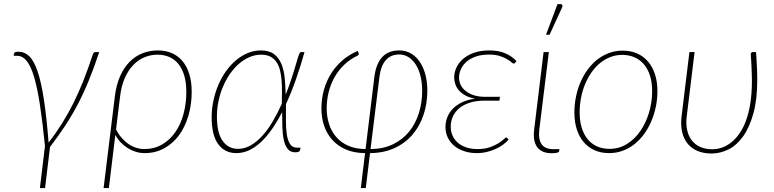

<svg xmlns="http://www.w3.org/2000/svg" viewBox="-20 -750 3824 948"><path d="M470 -493Q443.5 -413.5 417.5 -350.2Q391.5 -287 362.8 -232.5Q334 -178 300.8 -127.8Q267.5 -77.5 227 -24.5L202.5 178.5H177L202 -29Q190 -149 177 -233.5Q164 -318 147.8 -371.8Q131.5 -425.5 111.2 -450Q91 -474.5 64 -474.5H47.5L49 -484Q49.5 -489 53.2 -491.8Q57 -494.5 71.5 -494.5Q102 -494.5 125.2 -471.5Q148.5 -448.5 166.2 -395.8Q184 -343 197 -257Q210 -171 220 -45.5Q255 -91 285.2 -139Q315.5 -187 342 -240Q368.5 -293 391.8 -351.8Q415 -410.5 437 -477.5Q440 -487 443.5 -490Q447 -493 452 -493Z M553 -111.5Q565 -87 581.2 -68.8Q597.5 -50.5 615.8 -38.2Q634 -26 653.5 -20Q673 -14 692 -14Q741.5 -14 780.2 -36.5Q819 -59 845.8 -97.8Q872.5 -136.5 886.2 -187.8Q900 -239 900 -296.5Q900 -342 889.8 -376.5Q879.5 -411 861 -434Q842.5 -457 816.2 -468.5Q790 -480 758 -480Q724 -480 693.2 -467.2Q662.5 -454.5 637.8 -428.8Q613 -403 596 -364.2Q579 -325.5 573 -274ZM547 -273.5Q554 -331 573 -373.8Q592 -416.5 620 -444.8Q648 -473 683.5 -487Q719 -501 759.5 -501Q797 -501 827.8 -488Q858.5 -475 880.5 -449Q902.5 -423 914.5 -384.8Q926.5 -346.5 926.5 -296.5Q926.5 -234.5 910.5 -179.5Q894.5 -124.5 864.5 -83.2Q834.5 -42 791.2 -18Q748 6 694 6Q672.5 6 651.5 -0.2Q630.5 -6.5 611.5 -18.2Q592.5 -30 576.5 -46.5Q560.5 -63 549.5 -84L517.5 178.5H491.5Z M1155.5 -15Q1188 -15 1218 -32.2Q1248 -49.5 1275.2 -79.5Q1302.5 -109.5 1326.5 -150.2Q1350.5 -191 1371.5 -238Q1372 -268 1372.2 -297.8Q1372.5 -327.5 1370.2 -354.2Q1368 -381 1362.2 -404Q1356.5 -427 1344.8 -444Q1333 -461 1314.8 -470.5Q1296.5 -480 1269.5 -480Q1239.5 -480 1211.8 -468Q1184 -456 1159.5 -434.8Q1135 -413.5 1115.2 -384.8Q1095.5 -356 1081 -322Q1066.5 -288 1058.8 -250.2Q1051 -212.5 1051 -174Q1051 -95 1078.8 -55Q1106.5 -15 1155.5 -15ZM1483.5 -493Q1464 -423 1441.2 -358.2Q1418.5 -293.5 1392 -236Q1392 -194.5 1391.8 -155.8Q1391.5 -117 1396 -87Q1400.5 -57 1412 -39Q1423.5 -21 1447 -21H1464L1461.5 -8Q1460.5 -4 1455 -1Q1449.5 2 1438 2Q1414.5 2 1401.2 -13.8Q1388 -29.5 1381.8 -56.8Q1375.5 -84 1374.2 -120Q1373 -156 1373 -196.5Q1349.5 -151 1323.8 -113.8Q1298 -76.5 1269.8 -49.8Q1241.5 -23 1210.8 -8.5Q1180 6 1147 6Q1089.5 6 1057.2 -38.5Q1025 -83 1025 -171Q1025 -212.5 1033.8 -253.2Q1042.5 -294 1058 -330.5Q1073.5 -367 1095.8 -398.2Q1118 -429.5 1145 -452.2Q1172 -475 1203 -488Q1234 -501 1268 -501Q1309 -501 1333 -482.8Q1357 -464.5 1369.5 -434Q1382 -403.5 1385.8 -364.2Q1389.5 -325 1390.5 -282.5Q1406 -321.5 1419.2 -361.8Q1432.5 -402 1444 -442Q1449 -459.5 1452.2 -469.5Q1455.5 -479.5 1458 -484.8Q1460.5 -490 1462.8 -491.5Q1465 -493 1468 -493Z M1809.5 -14Q1873 -14.5 1921 -38Q1969 -61.5 2000.8 -101Q2032.5 -140.5 2048.5 -192.5Q2064.5 -244.5 2064.5 -302Q2064.5 -338.5 2057 -371.2Q2049.5 -404 2034.8 -428.2Q2020 -452.5 1998.8 -466.8Q1977.5 -481 1950.5 -481Q1909.5 -481 1885 -453.2Q1860.5 -425.5 1853.5 -370.5ZM1828.5 -370.5Q1836.5 -434.5 1866.8 -467.8Q1897 -501 1951.5 -501Q1984.5 -501 2010.2 -485.5Q2036 -470 2053.8 -443Q2071.5 -416 2080.8 -380Q2090 -344 2090 -303Q2090 -239 2071.2 -183Q2052.5 -127 2016.5 -85Q1980.5 -43 1927.8 -18.8Q1875 5.5 1807 6L1786 178.5H1761.5L1782.5 6Q1727.5 5.5 1687 -12.2Q1646.5 -30 1619.8 -60.2Q1593 -90.5 1580 -130Q1567 -169.5 1567 -213.5Q1567 -263.5 1579.8 -307.8Q1592.5 -352 1615.8 -388.5Q1639 -425 1672 -453Q1705 -481 1746 -498.5L1751 -488Q1752.5 -484.5 1750.8 -480.5Q1749 -476.5 1745 -475Q1707 -457 1678.5 -429.2Q1650 -401.5 1631 -367.2Q1612 -333 1602.5 -294Q1593 -255 1593 -214.5Q1593 -175.5 1604.2 -139.2Q1615.5 -103 1638.8 -75.2Q1662 -47.5 1698.2 -31Q1734.5 -14.5 1785 -14Z M2491 -60.5Q2480.5 -48 2464.2 -36Q2448 -24 2427.8 -14.8Q2407.5 -5.5 2383.8 0.2Q2360 6 2334 6Q2299.5 6 2271 -3.8Q2242.5 -13.5 2222.2 -30.5Q2202 -47.5 2190.8 -71Q2179.5 -94.5 2179.5 -122Q2179.5 -147.5 2188.5 -170.8Q2197.5 -194 2215.5 -212.8Q2233.5 -231.5 2261 -244.8Q2288.5 -258 2325.5 -263Q2296.5 -268 2276.8 -279.2Q2257 -290.5 2245 -304.8Q2233 -319 2227.8 -335.5Q2222.5 -352 2222.5 -367.5Q2222.5 -392 2233.5 -416Q2244.5 -440 2266.2 -459Q2288 -478 2320.5 -489.5Q2353 -501 2396 -501Q2442.5 -501 2475.5 -486.5Q2508.5 -472 2530 -448.5L2523.5 -440Q2520 -436 2516 -436Q2512.5 -436 2504.8 -443Q2497 -450 2483 -458.2Q2469 -466.5 2447.5 -473.5Q2426 -480.5 2394.5 -480.5Q2357 -480.5 2329.2 -470.8Q2301.5 -461 2283.2 -445Q2265 -429 2255.8 -408.5Q2246.5 -388 2246.5 -367Q2246.5 -347 2255.2 -329.8Q2264 -312.5 2280.5 -299.8Q2297 -287 2320.5 -279.5Q2344 -272 2374 -272H2448.5L2446 -253H2371.5Q2332 -253 2301.2 -243.5Q2270.5 -234 2249.2 -217Q2228 -200 2216.8 -176.2Q2205.5 -152.5 2205.5 -124.5Q2205.5 -100 2214.8 -79.8Q2224 -59.5 2241.2 -44.8Q2258.5 -30 2283 -22Q2307.5 -14 2337.5 -14Q2373.5 -14 2398.8 -23Q2424 -32 2440.8 -42.5Q2457.5 -53 2466.8 -62Q2476 -71 2480 -71Q2483 -71 2485.5 -67.5Z M2664 -493H2690L2643 -111.5Q2637 -63.5 2653.8 -38.5Q2670.5 -13.5 2713 -13.5H2742L2741 -4.5Q2740.5 0.5 2732.8 3.5Q2725 6.5 2703.5 6.5Q2654 6.5 2632.2 -23.8Q2610.5 -54 2617.5 -111ZM2676 -578.5 2732.5 -729.5H2749Q2754.5 -729.5 2756.5 -724.5Q2758.5 -719.5 2755 -712.5L2693.5 -578.5Z M2990 -15Q3037 -15 3075.8 -39.2Q3114.5 -63.5 3142 -103.5Q3169.5 -143.5 3184.8 -194.8Q3200 -246 3200 -300Q3200 -342 3189.8 -375.2Q3179.5 -408.5 3160.2 -431.5Q3141 -454.5 3113.5 -466.8Q3086 -479 3052 -479Q3020.5 -479 2992.8 -468Q2965 -457 2941.8 -437.8Q2918.5 -418.5 2900 -391.8Q2881.5 -365 2868.5 -333.5Q2855.5 -302 2848.8 -266.8Q2842 -231.5 2842 -195Q2842 -153 2852.2 -119.5Q2862.5 -86 2881.5 -62.8Q2900.5 -39.5 2928 -27.2Q2955.5 -15 2990 -15ZM2987.5 6Q2948 6 2916.2 -8Q2884.5 -22 2862.2 -48Q2840 -74 2828 -111.2Q2816 -148.5 2816 -195Q2816 -234 2823.8 -272Q2831.5 -310 2846 -343.8Q2860.5 -377.5 2881.5 -406.2Q2902.5 -435 2929 -455.8Q2955.5 -476.5 2987 -488.2Q3018.5 -500 3054.5 -500Q3094 -500 3125.8 -486Q3157.5 -472 3179.8 -446Q3202 -420 3214 -383Q3226 -346 3226 -300Q3226 -261 3218.2 -223.2Q3210.5 -185.5 3196 -151.5Q3181.5 -117.5 3160.5 -88.5Q3139.5 -59.5 3113 -38.5Q3086.5 -17.5 3054.8 -5.8Q3023 6 2987.5 6Z M3713 -493Q3714 -476.5 3715.2 -458.2Q3716.5 -440 3717.2 -422.2Q3718 -404.5 3718.5 -387.8Q3719 -371 3719 -357.5Q3719 -259 3699.8 -189.8Q3680.5 -120.5 3649 -76.5Q3617.5 -32.5 3576.8 -12.2Q3536 8 3493.5 8Q3454.5 8 3424.5 -4.5Q3394.5 -17 3375 -41Q3355.5 -65 3347.8 -99.5Q3340 -134 3345.5 -177.5L3384 -493H3409.5L3371 -177.5Q3366 -138.5 3372.8 -108Q3379.5 -77.5 3396 -56.5Q3412.5 -35.5 3438.2 -24.2Q3464 -13 3497 -13Q3519.5 -13 3542.5 -20.5Q3565.5 -28 3587.2 -44.2Q3609 -60.5 3628.2 -86.8Q3647.5 -113 3661.8 -150.2Q3676 -187.5 3684.2 -236.8Q3692.5 -286 3692.5 -349Q3692.5 -362 3692 -379Q3691.5 -396 3690.8 -414.2Q3690 -432.5 3689 -450Q3688 -467.5 3687 -482Q3686.5 -487.5 3689.8 -490.2Q3693 -493 3696 -493Z"/></svg>

Font: Lato ExtraLight
Style: Italic
Weight: 275
Italic angle: -7°
Designer: Lukasz Dziedzic with Adam Twardoch and Botio Nikoltchev
Foundry: tyPoland Lukasz Dziedzic
Version: Version 2.015; 2015-08-06; http://www.latofonts.com/